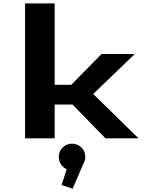

<svg xmlns="http://www.w3.org/2000/svg" viewBox="-20 -820 890 1138"><path d="M605 0 410 -200.5H304V0H128.5V-800H304V-317.5H402.5L582 -500H779L532.5 -263L801 0ZM485.5 109Q485.5 131 474.5 150L410.5 298.5L345 276.5L375.5 183Q354 173.5 341.2 153.8Q328.5 134 328.5 109Q328.5 77 351.2 54.2Q374 31.5 407 31.5Q440 31.5 462.8 54.2Q485.5 77 485.5 109Z"/></svg>

Font: League Mono Wide
Style: Bold
Weight: 700
Width: 8
Designer: Tyler Finck
Foundry: The League of Moveable Type / Tyler Finck
Version: Version 2.210